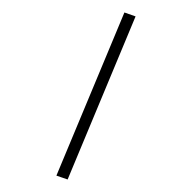

<svg xmlns="http://www.w3.org/2000/svg" viewBox="-290 -920 1080 1080"><g transform="rotate(45 250.0 -380.0)"><path d="M90.8 -854 469.2 64.9 409.2 94.2 30.8 -825.2Z"/></g></svg>

Font: BIZ UDMincho
Style: Bold
Weight: 700
Monospace: yes
Designer: TypeBank Co., Ltd.
Foundry: Morisawa Inc.
Version: Version 1.06